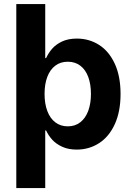

<svg xmlns="http://www.w3.org/2000/svg" viewBox="-20 -748 670 972"><path d="M213.4 -87.4H209V204.1H62.5V-727.5H209V-454.1H213.4Q225.1 -479.5 244.1 -501.5Q263.2 -523.4 294.4 -538.1Q325.7 -552.7 369.1 -552.7Q431.2 -552.7 481.4 -520.8Q531.7 -488.8 561 -425.5Q590.3 -362.3 590.3 -272Q590.3 -183.6 561.5 -120.1Q532.7 -56.6 482.2 -23.7Q431.6 9.3 368.2 9.3Q326.2 9.3 295.2 -4.9Q264.2 -19 244.6 -40.5Q225.1 -62 213.4 -87.4ZM440.4 -272.5Q440.4 -320.8 427 -357.7Q413.6 -394.5 387.2 -415Q360.8 -435.5 323.2 -435.5Q286.1 -435.5 259.8 -415.5Q233.4 -395.5 219.5 -358.9Q205.6 -322.3 205.6 -272.5Q205.6 -223.1 219.5 -186Q233.4 -148.9 260 -128.7Q286.6 -108.4 323.2 -108.4Q360.4 -108.4 386.7 -129.2Q413.1 -149.9 426.8 -187Q440.4 -224.1 440.4 -272.5Z"/></svg>

Font: Inter RS Variable
Style: Regular
Weight: 400
Designer: Rasmus Andersson (customised by Maria Ramos and Noel Pretorius)
Foundry: rsms
Version: Version 3.001;Glyphs 3.2.3 (3260)